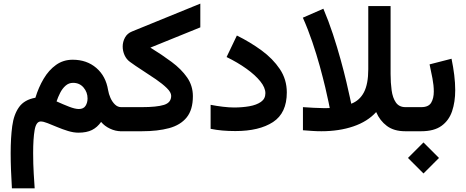

<svg xmlns="http://www.w3.org/2000/svg" viewBox="-20 -715 2541 1046"><path d="M568.8 -224.6Q572.3 -203.1 581.8 -181.6Q591.3 -160.2 606.2 -145.8Q621.1 -131.3 640.1 -131.3H653.3V0H640.1Q608.9 0 579.1 -14.2Q549.3 -28.3 530.8 -50.8Q510.3 -21.5 481.2 -6.8Q452.1 7.8 407.2 7.8Q380.4 7.8 350.3 -1.5Q320.3 -10.7 291.7 -22.7Q263.2 -34.7 239.7 -43.9Q216.3 -53.2 202.1 -53.2Q176.8 -53.2 168.7 -6.6Q160.6 40 160.6 118.7Q160.6 179.2 163.8 231.7Q167 284.2 168.9 311H44.9Q42 259.8 40 212.2Q38.1 164.6 38.1 119.6Q38.1 36.1 46.6 -27.8Q55.2 -91.8 84 -131.8Q112.8 -171.9 172.9 -182.6Q189.9 -238.8 217.8 -285.9Q245.6 -333 285.2 -361.3Q324.7 -389.6 376 -389.6Q452.6 -389.6 504.6 -345Q556.6 -300.3 568.8 -224.6ZM457 -178.7Q457 -212.4 435.3 -238Q413.6 -263.7 377.9 -263.7Q355 -263.7 337.4 -248.3Q319.8 -232.9 307.9 -209.5Q295.9 -186 288.1 -162.6Q324.7 -146 356.9 -133.5Q389.2 -121.1 409.2 -121.1Q435.1 -121.1 446 -138.4Q457 -155.8 457 -178.7Z M799.3 -455.6Q862.8 -416.5 915.3 -377.4Q967.8 -338.4 999.3 -293.2Q1030.8 -248 1030.8 -190.9Q1030.8 -117.2 997.1 -75.4Q963.4 -33.7 901.1 -16.8Q838.9 0 752.9 0H633.8V-131.3H752.4Q834 -131.3 873.3 -143.6Q912.6 -155.8 912.6 -192.9Q912.6 -211.9 888.9 -235.1Q865.2 -258.3 829.3 -283Q793.5 -307.6 755.4 -332Q717.3 -356.4 688 -377.9Q668.5 -392.1 658.4 -414.8Q648.4 -437.5 648.4 -461.4Q648.4 -487.3 660.9 -510.3Q673.3 -533.2 699.2 -543.5L1071.3 -695.3V-565.9Z M1254.9 -129.4Q1299.8 -129.4 1338.6 -136.2Q1377.4 -143.1 1401.6 -159.9Q1425.8 -176.8 1425.8 -207Q1425.8 -237.8 1397.9 -272.2Q1370.1 -306.6 1322.3 -340.8Q1274.4 -375 1214.4 -404.3L1270.5 -521.5Q1342.8 -485.8 1404.5 -440.7Q1466.3 -395.5 1504.4 -338.9Q1542.5 -282.2 1542.5 -211.4Q1542.5 -99.1 1467.3 -50Q1392.1 -1 1262.2 -1Q1224.6 -1 1191.7 -3.9Q1158.7 -6.8 1127.4 -13.2V-144Q1159.2 -137.7 1194.1 -133.5Q1229 -129.4 1254.9 -129.4Z M1893.6 -149.9Q1939.5 -167.5 1962.9 -212.6Q1986.3 -257.8 1986.3 -337.9V-682.1H2107.9V-312Q2107.9 -264.6 2113.5 -223.4Q2119.1 -182.1 2136.7 -156.7Q2154.3 -131.3 2189 -131.3H2207V0H2187.5Q2126.5 0 2087.9 -28.8Q2049.3 -57.6 2029.3 -104.5Q1982.4 -52.7 1905 -26.4Q1827.6 0 1730.5 0Q1705.6 0 1680.9 -1.7Q1656.2 -3.4 1630.4 -5.4V-131.3Q1660.6 -129.4 1689.5 -127.7Q1718.3 -126 1740.2 -126Q1751.5 -126 1760.3 -126Q1769 -126 1776.4 -126.5Q1776.4 -126.5 1770.3 -157Q1764.2 -187.5 1752 -239Q1739.7 -290.5 1722.2 -354.5Q1704.6 -418.5 1681.4 -486.8Q1658.2 -555.2 1629.9 -618.7L1741.7 -667.5Q1770 -601.1 1793.7 -529.1Q1817.4 -457 1835.9 -389.6Q1854.5 -322.3 1867.2 -268.1Q1879.9 -213.9 1886.7 -181.9Q1893.6 -149.9 1893.6 -149.9Z M2274.9 0H2186.5V-131.3H2274.9Q2314.5 -131.3 2328.9 -155.3Q2343.3 -179.2 2343.3 -216.3Q2343.3 -249.5 2335.9 -288.3Q2328.6 -327.1 2320.3 -364.3L2439.9 -395Q2449.2 -350.6 2454.6 -306.9Q2460 -263.2 2460 -223.6Q2460 -159.7 2442.9 -109.1Q2425.8 -58.6 2385.3 -29.3Q2344.7 0 2274.9 0ZM2287.1 61 2371.6 145.5 2287.1 230 2202.6 145.5Z"/></svg>

Font: Vazirmatn FD
Style: Bold
Weight: 700
Designer: Saber Rastikerdar
Foundry: Saber Rastikerdar
Version: Version 33.001